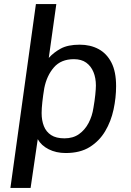

<svg xmlns="http://www.w3.org/2000/svg" viewBox="-20 -740 640 941"><path d="M31 181 156 -720H256L219 -456Q243 -483 278 -502Q313 -521 371 -521Q423 -521 463 -499.5Q503 -478 526 -433.5Q549 -389 549 -318Q549 -261 536.5 -203Q524 -145 495.5 -97Q467 -49 420 -19.5Q373 10 302 10Q255 10 218.5 -8.5Q182 -27 165 -58L130 181ZM296 -62Q338 -62 367 -82.5Q396 -103 414 -137Q432 -171 438 -212Q444 -246 447 -275.5Q450 -305 450 -321Q450 -358 438 -387Q426 -416 402.5 -433Q379 -450 342 -450Q279 -450 244 -409.5Q209 -369 197 -308Q191 -272 187.5 -240Q184 -208 184 -186Q184 -150 195 -122Q206 -94 230.5 -78Q255 -62 296 -62Z"/></svg>

Font: Chivo Mono
Style: Italic
Weight: 400
Italic angle: -8.05°
Monospace: yes
Version: Version 1.008